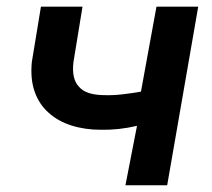

<svg xmlns="http://www.w3.org/2000/svg" viewBox="-20 -548 627 568"><path d="M474.6 0 566.4 -528.3H442.9L397 -276.9Q368.7 -272 341.1 -268.8Q313.5 -265.6 285.2 -266.6Q260.3 -267.1 242.4 -272.9Q224.6 -278.8 213.9 -291Q202.6 -302.7 198.5 -320.8Q194.3 -338.9 197.3 -364.3L224.1 -528.3H101.1L74.2 -364.7Q69.3 -314.5 82.5 -276.9Q95.7 -239.3 124 -214.4Q151.4 -189.5 191.2 -176.8Q231 -164.1 278.3 -164.1Q305.2 -163.6 331.8 -166.5Q358.4 -169.4 385.3 -175.8L351.1 0Z"/></svg>

Font: Roboto Mono SemiBold
Style: Italic
Weight: 600
Italic angle: -10°
Monospace: yes
Designer: Google
Version: Version 3.000